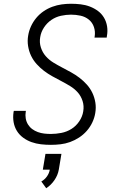

<svg xmlns="http://www.w3.org/2000/svg" viewBox="-20 -763 640 1022"><path d="M251 8Q224 8 198 5Q172 2 148 -6.5Q124 -15 103.5 -30Q83 -45 70 -66Q57 -87 52.5 -112.5Q48 -138 52 -165Q52 -167 52.5 -169Q53 -171 54 -173H118Q118 -172 117.5 -170.5Q117 -169 117 -168Q114 -150 117 -132.5Q120 -115 129 -100.5Q138 -86 151.5 -76Q165 -66 181.5 -60Q198 -54 215.5 -52Q233 -50 251 -50Q278 -50 306.5 -55.5Q335 -61 360 -76.5Q385 -92 402 -117.5Q419 -143 423 -170Q428 -199 419.5 -225.5Q411 -252 393.5 -271.5Q376 -291 353 -305Q330 -319 306 -331.5Q282 -344 258.5 -357Q235 -370 214 -386Q193 -402 175 -422Q157 -442 145.5 -466Q134 -490 129.5 -518Q125 -546 130 -574Q134 -599 145 -623Q156 -647 173 -667.5Q190 -688 212 -703Q234 -718 258.5 -727Q283 -736 308 -739.5Q333 -743 358 -743Q384 -743 409.5 -740Q435 -737 458.5 -728Q482 -719 501.5 -704.5Q521 -690 533.5 -669Q546 -648 550 -622.5Q554 -597 549 -571Q549 -569 548.5 -567Q548 -565 548 -563H483Q483 -565 483.5 -566Q484 -567 484 -569Q488 -595 480 -619Q472 -643 453 -658.5Q434 -674 409 -679.5Q384 -685 358 -685Q332 -685 304.5 -679Q277 -673 253.5 -657Q230 -641 214 -616.5Q198 -592 194 -565Q189 -537 197.5 -510.5Q206 -484 223.5 -464Q241 -444 264 -430Q287 -416 311 -403.5Q335 -391 358.5 -378Q382 -365 403 -349Q424 -333 442 -313Q460 -293 471.5 -269Q483 -245 487.5 -217.5Q492 -190 487 -161Q483 -136 471.5 -111.5Q460 -87 442 -66.5Q424 -46 401 -31Q378 -16 353 -7Q328 2 302 5Q276 8 251 8ZM226 239 200 203Q218 193 230 176Q242 159 245 140H208L222 56H307L293 140Q288 169 270 195.5Q252 222 226 239Z"/></svg>

Font: Iosevka SS04 Lt Ex Obl
Style: Regular
Weight: 300
Width: 7
Italic angle: -9°
Monospace: yes
Designer: Belleve Invis
Foundry: Belleve Invis
Version: Version 19.0.0; ttfautohint (v1.8.4)